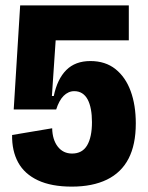

<svg xmlns="http://www.w3.org/2000/svg" viewBox="-20 -680 549 714"><path d="M247 14Q171 14 121 -9.5Q71 -33 47.5 -76Q24 -119 25 -178L174 -203Q175 -160 195 -134.5Q215 -109 248 -109Q286 -109 304 -139.5Q322 -170 322 -226Q322 -252 318 -273.5Q314 -295 306 -310Q298 -325 285.5 -333Q273 -341 256 -341Q245 -341 235 -336.5Q225 -332 216.5 -323.5Q208 -315 201 -302Q194 -289 189 -273H31L55 -660H459V-530H187L173 -323H180Q193 -386 226.5 -419.5Q260 -453 316 -453Q372 -453 409.5 -423Q447 -393 466 -341Q485 -289 485 -221Q485 -142 458 -90Q431 -38 377.5 -12Q324 14 247 14Z"/></svg>

Font: Bricolage Grotesque 72pt SemiCondensed ExtraBold
Style: Regular
Weight: 800
Width: 4
Designer: Mathieu Triay
Foundry: Atelier Triay
Version: Version 1.001;gftools[0.9.33.dev8+g029e19f]